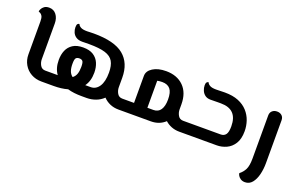

<svg xmlns="http://www.w3.org/2000/svg" viewBox="-101 -1094 2746 1757"><g transform="rotate(20 1272.0 -215.5)"><path d="M292 0Q236 0 191.5 -25Q147 -50 121.5 -94Q96 -138 96 -193V-513Q96 -549 87 -565Q78 -581 67 -586Q56 -591 50 -594Q50 -602 57.5 -618Q65 -634 82.5 -647Q100 -660 130 -660Q174 -660 200 -626Q226 -592 226 -540V-193Q226 -162 242 -134Q258 -106 292 -106H319Q330 -106 334.5 -91.5Q339 -77 339 -53Q339 -29 334.5 -14.5Q330 0 319 0Z M504 -250Q504 -209 514 -181Q524 -153 547 -136Q570 -153 580 -181Q590 -209 590 -250Q590 -294 579.5 -306Q569 -318 547 -318Q525 -318 514.5 -306Q504 -294 504 -250ZM319 0Q309 0 304 -14.5Q299 -29 299 -53Q299 -77 304 -91.5Q309 -106 319 -106H412H413Q394 -132 384 -165.5Q374 -199 374 -241Q374 -293 391.5 -334Q409 -375 447 -399.5Q485 -424 547 -424Q609 -424 647 -399.5Q685 -375 702.5 -333.5Q720 -292 720 -241Q720 -199 710 -165.5Q700 -132 681 -106H682H733Q784 -106 815 -152.5Q846 -199 846 -288Q846 -356 823 -396Q800 -436 743.5 -453.5Q687 -471 586 -471Q564 -471 545.5 -470.5Q527 -470 519 -470Q481 -470 458 -485.5Q435 -501 425 -525Q415 -549 415 -573Q415 -598 422.5 -606Q430 -614 440 -614Q445 -598 465 -586.5Q485 -575 528 -575Q542 -575 554 -576Q566 -577 594 -577Q795 -577 885.5 -502.5Q976 -428 976 -285Q976 -282 976 -281V-193Q976 -162 992 -134Q1008 -106 1042 -106H1093Q1104 -106 1108.5 -91.5Q1113 -77 1113 -53Q1113 -29 1108.5 -14.5Q1104 0 1093 0H1042Q997 0 959 -16.5Q921 -33 894 -62Q862 -31 820 -15.5Q778 0 733 0H682Q646 0 612 -4Q578 -8 547 -17Q516 -8 482 -4Q448 0 412 0Z M1334 -374Q1319 -374 1306 -372.5Q1293 -371 1286 -369V-106H1345Q1391 -106 1414.5 -141.5Q1438 -177 1438 -241Q1438 -312 1412 -343Q1386 -374 1334 -374ZM1093 0Q1083 0 1078 -14.5Q1073 -29 1073 -53Q1073 -77 1078 -91.5Q1083 -106 1093 -106H1156V-369Q1156 -417 1205.5 -448.5Q1255 -480 1334 -480Q1441 -480 1504.5 -417Q1568 -354 1568 -241V-237V-193Q1568 -162 1584 -134Q1600 -106 1634 -106H1685Q1696 -106 1700.5 -91.5Q1705 -77 1705 -53Q1705 -29 1700.5 -14.5Q1696 0 1685 0H1634Q1593 0 1557.5 -14Q1522 -28 1496 -52Q1440 0 1358 0Z M1685 0Q1675 0 1670 -14.5Q1665 -29 1665 -53Q1665 -77 1670 -91.5Q1675 -106 1685 -106H2000Q2032 -106 2049 -129Q2066 -152 2066 -208Q2066 -374 1905 -374Q1893 -374 1874 -374Q1855 -374 1836 -373.5Q1817 -373 1804 -373Q1771 -373 1750 -388.5Q1729 -404 1718.5 -429Q1708 -454 1708 -480Q1708 -501 1716.5 -509.5Q1725 -518 1733 -517Q1738 -501 1758 -489.5Q1778 -478 1818 -478Q1828 -478 1846 -478.5Q1864 -479 1881.5 -479.5Q1899 -480 1905 -480Q1983 -480 2038 -457.5Q2093 -435 2128 -396Q2163 -357 2179.5 -308.5Q2196 -260 2196 -208Q2196 -133 2167 -87Q2138 -41 2093 -20.5Q2048 0 2000 0Z M2357 229Q2332 229 2315 218Q2298 207 2289.5 192.5Q2281 178 2281 168Q2312 145 2330.5 109Q2349 73 2349 0V-418Q2349 -447 2367.5 -463.5Q2386 -480 2414 -480Q2443 -480 2461 -463.5Q2479 -447 2479 -418V0Q2479 58 2466 110.5Q2453 163 2426 196Q2399 229 2357 229Z"/></g></svg>

Font: El Messiri
Style: Bold
Weight: 700
Designer: Mohamed Gaber
Foundry: Kief Type Foundry
Version: Version 2.020; ttfautohint (v1.8.3)